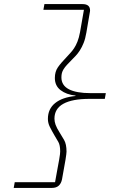

<svg xmlns="http://www.w3.org/2000/svg" viewBox="-20 -780 640 938"><path d="M383 -760Q420 -760 420 -729Q420 -727 419.5 -723.5Q419 -720 417 -709Q415 -698 411.5 -677Q408 -656 402 -621Q397 -591 388.5 -570Q380 -549 370 -533.5Q360 -518 349.5 -507Q339 -496 331 -488Q317 -474 307 -463Q297 -452 291 -442.5Q285 -433 282.5 -423.5Q280 -414 280 -402Q280 -363 316.5 -344Q353 -325 422 -325H497L492 -297H417Q333 -297 289.5 -273Q246 -249 246 -200Q246 -186 251.5 -170.5Q257 -155 271 -133Q281 -117 293 -96.5Q305 -76 305 -39Q305 -31 300 0.5Q295 32 283 96Q279 116 267 127Q255 138 234 138H47L52 110H249Q256 70 261 43.5Q266 17 269 0Q272 -17 273 -26Q274 -35 274 -40Q274 -71 265 -86.5Q256 -102 247 -117Q233 -141 223.5 -160Q214 -179 214 -199Q214 -248 249.5 -276.5Q285 -305 349 -311V-313Q304 -318 276 -339.5Q248 -361 248 -399Q248 -430 263 -451.5Q278 -473 308 -504Q315 -512 324 -521.5Q333 -531 342 -544.5Q351 -558 358.5 -577Q366 -596 371 -623L390 -732H192L197 -760Z"/></svg>

Font: IBM Plex Mono ExtraLight
Style: Italic
Weight: 200
Italic angle: -9°
Monospace: yes
Designer: Mike Abbink, Paul van der Laan, Pieter van Rosmalen
Foundry: Bold Monday
Version: Version 2.3